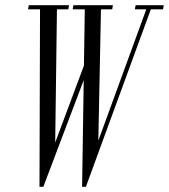

<svg xmlns="http://www.w3.org/2000/svg" viewBox="-20 -719 650 739"><path d="M191.9 -127.1 146.8 0H132L134.1 -699H199.4ZM146.8 0 146.9 -48.2 319.1 -509.5 323.6 -467.1ZM137.9 -683H87.9L90.9 -699H138.4ZM242.8 -683H194.4L197 -699H245.8ZM357.9 -147.5 310.6 0H296L306.6 -699H368.9ZM310.6 0 319.6 -71.2 548.8 -699H566.4ZM310.8 -683H259.6L262.6 -699H310.9ZM411.9 -683H362.9L364.8 -699H414.5ZM550.2 -683H499L502 -699H554ZM607.4 -683H554.8L558.5 -699H610.4Z"/></svg>

Font: Emberly Black
Style: Italic
Weight: 900
Italic angle: -12°
Designer: Rajesh Rajput
Foundry: Rajesh Rajput
Version: Version 1.000